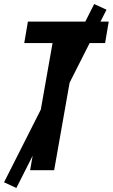

<svg xmlns="http://www.w3.org/2000/svg" viewBox="-23 -842 558 950"><path d="M126 0 237 -629H97L115 -735H515L497 -629H356L245 0ZM58 88 -3 60 443 -822 504 -794Z"/></svg>

Font: Iosevka SS08
Style: Bold Italic
Weight: 700
Italic angle: -10°
Monospace: yes
Designer: Belleve Invis
Foundry: Belleve Invis
Version: 2.1.0; ttfautohint (v1.8.2)